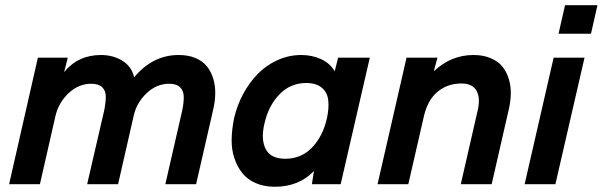

<svg xmlns="http://www.w3.org/2000/svg" viewBox="-20 -710 2323 740"><path d="M15.1 0 126 -487.8H241.2L227.1 -432.1Q280.8 -498 369.1 -498Q415.5 -498 451.2 -476.3Q486.8 -454.6 497.1 -412.1Q568.4 -498 668.9 -498Q706.1 -498 733.9 -486.1Q761.7 -474.1 777.8 -453.9Q793.9 -433.6 802 -406.5Q810.1 -379.4 809.6 -349.6Q809.1 -319.8 801.8 -288.1L735.8 0H617.2L682.1 -283.2Q688.5 -313.5 688.2 -336.7Q688 -359.9 674.1 -373.5Q660.2 -387.2 631.8 -387.2Q583.5 -387.2 544.9 -350.6Q506.3 -314 495.1 -263.2L435.1 0H315.9L381.8 -285.2Q387.7 -315.4 387.7 -337.9Q387.7 -360.4 373.8 -373.8Q359.9 -387.2 332 -387.2Q282.7 -387.2 244.1 -350.6Q205.6 -314 193.8 -263.2L133.8 0Z M1039.1 9.8Q998 9.8 965.8 -4.2Q933.6 -18.1 914.1 -42.5Q894.5 -66.9 883.3 -100.3Q872.1 -133.8 872.8 -172.9Q873.5 -211.9 882.3 -254.9Q893.6 -303.7 917 -347.4Q940.4 -391.1 973.1 -424.8Q1005.9 -458.5 1049.6 -478.3Q1093.3 -498 1141.1 -498Q1183.1 -498 1217.8 -481.9Q1252.4 -465.8 1270 -435.1L1283.2 -487.8H1405.3L1293 0H1182.1L1189.9 -50.8Q1131.8 9.8 1039.1 9.8ZM1080.1 -98.1Q1141.1 -98.1 1182.9 -141.6Q1224.6 -185.1 1240.2 -254.9Q1248.5 -293.9 1245.1 -324Q1241.7 -354 1220 -372.1Q1198.2 -390.1 1160.2 -390.1Q1099.1 -390.1 1056.6 -345.9Q1014.2 -301.8 999 -232.9Q984.9 -172.4 1004.2 -135.3Q1023.4 -98.1 1080.1 -98.1Z M1435.1 0 1546.9 -487.8H1666L1651.9 -435.1Q1718.3 -498 1804.7 -498Q1842.8 -498 1871.3 -485.8Q1899.9 -473.6 1916.3 -453.4Q1932.6 -433.1 1940.9 -406Q1949.2 -378.9 1948.7 -349.1Q1948.2 -319.3 1940.9 -288.1L1875 0H1755.9L1820.8 -283.2Q1832.5 -332 1816.7 -360.1Q1800.8 -388.2 1758.8 -388.2Q1704.6 -388.2 1666.5 -356.4Q1628.4 -324.7 1613.8 -262.2L1553.7 0Z M2132.8 -580.1 2157.7 -689.9H2282.7L2257.8 -580.1ZM2002 0 2113.8 -487.8H2232.9L2120.6 0Z"/></svg>

Font: HK Grotesk Legacy
Style: Bold Italic
Weight: 700
Italic angle: -13°
Designer: Alfredo Marco Pradil
Foundry: Hanken Design Co.
Version: Version 2.022;PS 002.022;hotconv 1.0.88;makeotf.lib2.5.64775